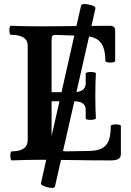

<svg xmlns="http://www.w3.org/2000/svg" viewBox="-20 -794 651 954"><path d="M38.6 -42Q117.7 -42 117.7 -99.1V-566.9Q117.7 -621.1 33.7 -621.1Q29.3 -621.1 27.3 -632.3Q25.4 -643.6 27.3 -654.8Q29.3 -666 33.7 -666Q92.3 -663.1 179.7 -663.1Q222.7 -663.1 265.9 -663.6Q309.1 -664.1 352.1 -664.6Q438.5 -666 524.4 -666Q539.1 -666 545.7 -660.2Q552.2 -654.3 552.2 -641.1V-491.7Q552.2 -486.3 540 -484.1Q527.8 -481.9 515.6 -484.1Q503.4 -486.3 503.4 -491.7Q503.4 -536.1 491.9 -563Q480.5 -589.8 456.5 -602.1Q432.6 -614.3 394.5 -615.7L256.3 -620.6Q245.1 -621.1 240.7 -615.7Q236.3 -610.4 236.3 -597.2V-335.9H345.7Q365.7 -335.9 379.2 -341.1Q392.6 -346.2 399.2 -356Q405.8 -365.7 405.8 -380.9V-429.2Q405.8 -433.6 418.5 -435.5Q431.2 -437.5 443.8 -435.5Q456.5 -433.6 456.5 -429.2Q453.6 -384.8 453.6 -317.9Q453.6 -250.5 456.5 -206.1Q456.5 -201.7 443.6 -199.5Q430.7 -197.3 418.2 -199Q405.8 -200.7 405.8 -206.1V-248Q405.8 -262.2 399.2 -272Q392.6 -281.7 379.2 -286.4Q365.7 -291 345.7 -291H236.3V-107.9Q236.3 -86.9 247.8 -71.8Q259.3 -56.6 276.9 -49.1Q294.4 -41.5 312.5 -42L421.4 -43.9Q464.4 -44.4 488 -57.9Q511.7 -71.3 521 -97.7Q530.3 -124 530.3 -168Q530.3 -172.9 543 -175Q555.7 -177.2 568.1 -175Q580.6 -172.9 580.6 -168V-27.8Q580.6 -11.7 568.6 -4.4Q556.6 2.9 530.3 2.9Q486.8 2.9 443.6 2.7Q400.4 2.4 356.9 1.5Q313.5 1 270.3 0.5Q227.1 0 183.6 0Q111.3 0 38.6 2.9Q34.2 2.9 32.2 -8.3Q30.3 -19.5 32 -30.8Q33.7 -42 38.6 -42ZM215.8 136.2Q213.4 135.7 212.2 135.3Q210.9 134.8 208.5 134.3Q194.8 130.4 188.5 125.7Q182.1 121.1 183.6 115.7L382.8 -766.1Q384.3 -772.5 393.6 -773.7Q402.8 -774.9 420.4 -771.5Q438 -768.6 446.8 -763.4Q455.6 -758.3 454.1 -751.5L253.4 131.3Q252 138.2 242.4 139.4Q232.9 140.6 215.8 136.2Z"/></svg>

Font: Junicode Two Beta VF
Style: Regular
Weight: 400
Designer: Peter S. Baker
Foundry: Briery Creek Software
Version: Version 1.031 beta; ttfautohint (v1.8.1.43-b0c9)